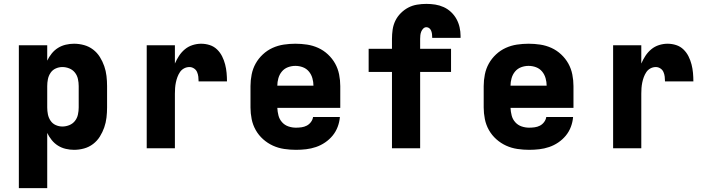

<svg xmlns="http://www.w3.org/2000/svg" viewBox="-20 -763 3640 988"><path d="M77 205V-530H223V-451Q232 -470 246 -487.5Q260 -505 278.5 -516.5Q297 -528 318.5 -533Q340 -538 361 -538Q387 -538 412.5 -531Q438 -524 459 -508Q480 -492 494 -469.5Q508 -447 516.5 -422.5Q525 -398 528 -372Q531 -346 531 -320V-210Q531 -184 528 -158Q525 -132 516.5 -107.5Q508 -83 494 -60.5Q480 -38 459 -22Q438 -6 412.5 1Q387 8 361 8Q340 8 318.5 3Q297 -2 278.5 -13.5Q260 -25 246 -42.5Q232 -60 223 -79V205ZM301 -112Q319 -112 336.5 -119Q354 -126 365.5 -140.5Q377 -155 381 -173.5Q385 -192 385 -210V-320Q385 -338 381 -356.5Q377 -375 365.5 -389.5Q354 -404 336.5 -411Q319 -418 301 -418Q283 -418 266.5 -410.5Q250 -403 240 -388Q230 -373 226.5 -355.5Q223 -338 223 -320V-210Q223 -192 226.5 -174.5Q230 -157 240 -142Q250 -127 266.5 -119.5Q283 -112 301 -112Z M735 0V-530H880V-436Q889 -457 901.5 -476Q914 -495 931.5 -509.5Q949 -524 971 -531Q993 -538 1015 -538Q1038 -538 1059.5 -531Q1081 -524 1097 -508.5Q1113 -493 1123 -473Q1133 -453 1138.5 -431.5Q1144 -410 1146 -388Q1148 -366 1148 -344H1002Q1002 -356 1000.5 -368.5Q999 -381 994 -392.5Q989 -404 978 -411Q967 -418 955 -418Q940 -418 927 -411Q914 -404 906 -392Q898 -380 893 -366.5Q888 -353 885 -338.5Q882 -324 881 -309.5Q880 -295 880 -281V0Z M1503 8Q1473 8 1442.5 3.5Q1412 -1 1384.5 -13.5Q1357 -26 1334 -46.5Q1311 -67 1296 -93.5Q1281 -120 1275 -150Q1269 -180 1269 -210V-320Q1269 -350 1275 -380Q1281 -410 1295.5 -436Q1310 -462 1332.5 -483Q1355 -504 1382.5 -516.5Q1410 -529 1440 -533.5Q1470 -538 1500 -538Q1530 -538 1560 -533.5Q1590 -529 1617.5 -516.5Q1645 -504 1667.5 -483Q1690 -462 1704.5 -436Q1719 -410 1725 -380Q1731 -350 1731 -320V-208H1407Q1408 -188 1413 -168.5Q1418 -149 1431.5 -134Q1445 -119 1464 -112.5Q1483 -106 1503 -106Q1517 -106 1531.5 -108Q1546 -110 1558.5 -116.5Q1571 -123 1580 -135Q1589 -147 1591 -161H1729Q1727 -135 1717.5 -110Q1708 -85 1691.5 -65Q1675 -45 1653 -30Q1631 -15 1606 -6.5Q1581 2 1555 5Q1529 8 1503 8ZM1407 -322H1593Q1593 -341 1587.5 -360.5Q1582 -380 1569.5 -395Q1557 -410 1538.5 -417Q1520 -424 1500 -424Q1480 -424 1461.5 -417Q1443 -410 1430.5 -395Q1418 -380 1412.5 -360.5Q1407 -341 1407 -322Z M1997 0V-393H1877V-512H1997V-563Q1997 -587 2000.5 -611Q2004 -635 2014.5 -656.5Q2025 -678 2042.5 -695.5Q2060 -713 2081 -724Q2102 -735 2126 -739Q2150 -743 2174 -743Q2197 -743 2219.5 -739.5Q2242 -736 2263 -726.5Q2284 -717 2301 -701Q2318 -685 2329 -665Q2340 -645 2345 -622.5Q2350 -600 2350 -578Q2350 -575 2350 -573Q2350 -571 2350 -568H2204Q2204 -569 2204 -570Q2204 -571 2204 -571Q2204 -580 2203 -588Q2202 -596 2199 -604Q2196 -612 2189.5 -617.5Q2183 -623 2174 -623Q2165 -623 2158 -616Q2151 -609 2147.5 -600Q2144 -591 2143 -581.5Q2142 -572 2142 -563V-512H2301V-393H2142V0Z M2703 8Q2673 8 2642.5 3.5Q2612 -1 2584.5 -13.5Q2557 -26 2534 -46.5Q2511 -67 2496 -93.5Q2481 -120 2475 -150Q2469 -180 2469 -210V-320Q2469 -350 2475 -380Q2481 -410 2495.5 -436Q2510 -462 2532.5 -483Q2555 -504 2582.5 -516.5Q2610 -529 2640 -533.5Q2670 -538 2700 -538Q2730 -538 2760 -533.5Q2790 -529 2817.5 -516.5Q2845 -504 2867.5 -483Q2890 -462 2904.5 -436Q2919 -410 2925 -380Q2931 -350 2931 -320V-208H2607Q2608 -188 2613 -168.5Q2618 -149 2631.5 -134Q2645 -119 2664 -112.5Q2683 -106 2703 -106Q2717 -106 2731.5 -108Q2746 -110 2758.5 -116.5Q2771 -123 2780 -135Q2789 -147 2791 -161H2929Q2927 -135 2917.5 -110Q2908 -85 2891.5 -65Q2875 -45 2853 -30Q2831 -15 2806 -6.5Q2781 2 2755 5Q2729 8 2703 8ZM2607 -322H2793Q2793 -341 2787.5 -360.5Q2782 -380 2769.5 -395Q2757 -410 2738.5 -417Q2720 -424 2700 -424Q2680 -424 2661.5 -417Q2643 -410 2630.5 -395Q2618 -380 2612.5 -360.5Q2607 -341 2607 -322Z M3135 0V-530H3280V-436Q3289 -457 3301.5 -476Q3314 -495 3331.5 -509.5Q3349 -524 3371 -531Q3393 -538 3415 -538Q3438 -538 3459.5 -531Q3481 -524 3497 -508.5Q3513 -493 3523 -473Q3533 -453 3538.5 -431.5Q3544 -410 3546 -388Q3548 -366 3548 -344H3402Q3402 -356 3400.5 -368.5Q3399 -381 3394 -392.5Q3389 -404 3378 -411Q3367 -418 3355 -418Q3340 -418 3327 -411Q3314 -404 3306 -392Q3298 -380 3293 -366.5Q3288 -353 3285 -338.5Q3282 -324 3281 -309.5Q3280 -295 3280 -281V0Z"/></svg>

Font: Iosevka Curly Heavy Extended
Style: Regular
Weight: 900
Width: 7
Monospace: yes
Designer: Belleve Invis
Foundry: Belleve Invis
Version: Version 11.1.0; ttfautohint (v1.8.3)